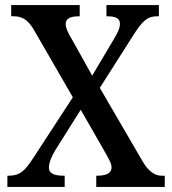

<svg xmlns="http://www.w3.org/2000/svg" viewBox="-20 -734 675 754"><path d="M9 0H234V-44H230C190 -44 172 -54 172 -76C172 -97 185 -124 197 -144L297 -303L387 -146C412 -102 418 -91 418 -76C418 -55 399 -44 362 -44H358V0H627V-44H614C592 -44 566 -57 542 -97L372 -389L505 -598C540 -653 560 -670 596 -670H604V-714H398V-670H401C430 -670 451 -664 451 -641C451 -623 441 -603 427 -580L342 -437L261 -582C244 -610 238 -626 238 -640C238 -656 248 -670 290 -670H293V-714H24V-670H36C67 -670 91 -655 113 -617L266 -352L111 -114C77 -62 58 -44 14 -44H9Z"/></svg>

Font: Noto Serif SemiCondensed Medium
Style: Regular
Weight: 500
Width: 4
Designer: Monotype Design Team
Foundry: Monotype Imaging Inc.
Version: Version 2.014